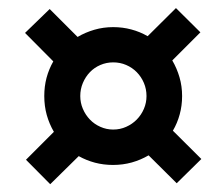

<svg xmlns="http://www.w3.org/2000/svg" viewBox="-20 -561 538 487"><path d="M92.3 -317.4Q92.3 -341.8 98.1 -363.8Q104 -385.7 115.2 -405.3L43.5 -477.5L106 -538.1L176.8 -467.3Q196.8 -479 219.5 -485.6Q242.2 -492.2 267.1 -492.2Q291 -492.2 313 -486.3Q335 -480.5 354.5 -469.2L426.3 -540.5L488.3 -479L417 -407.7Q428.7 -387.7 435.3 -365Q441.9 -342.3 441.9 -317.4Q441.9 -293 435.8 -270.8Q429.7 -248.5 418.5 -229.5L490.7 -157.7L428.2 -96.2L356.9 -167Q336.9 -155.3 314.2 -148.9Q291.5 -142.6 266.6 -142.6Q242.7 -142.6 220.7 -148.4Q198.7 -154.3 179.7 -165L107.4 -93.8L45.9 -155.8L116.7 -226.6Q105 -246.6 98.6 -269.3Q92.3 -292 92.3 -317.4ZM183.6 -317.4Q183.6 -300.3 190.2 -284.9Q196.8 -269.5 208 -257.8Q219.2 -246.1 234.6 -239.3Q250 -232.4 267.1 -232.4Q284.7 -232.4 300 -239.3Q315.4 -246.1 326.9 -257.8Q338.4 -269.5 345 -284.9Q351.6 -300.3 351.6 -317.4Q351.6 -335 345 -350.6Q338.4 -366.2 326.9 -377.9Q315.4 -389.6 300 -396.2Q284.7 -402.8 267.1 -402.8Q250 -402.8 234.6 -396.2Q219.2 -389.6 208 -377.9Q196.8 -366.2 190.2 -350.6Q183.6 -335 183.6 -317.4Z"/></svg>

Font: Carlito
Style: Bold Italic
Weight: 700
Italic angle: -7°
Designer: Lukasz Dziedzic
Foundry: tyPoland Lukasz Dziedzic
Version: Version 1.104